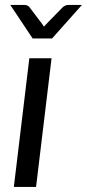

<svg xmlns="http://www.w3.org/2000/svg" viewBox="-20 -736 342 756"><path d="M20.5 0ZM183 -506.5 122 0H34.5L95.5 -506.5ZM20.5 -716.5H77.5Q83 -716.5 87.8 -714Q92.5 -711.5 95 -709L146.5 -641L153 -631L162 -641L228.5 -709Q232 -711.5 237.2 -714Q242.5 -716.5 247.5 -716.5H302.5L185 -584.5H108.5Z"/></svg>

Font: Lato
Style: Italic
Weight: 400
Italic angle: -7°
Designer: Lukasz Dziedzic
Foundry: tyPoland Lukasz Dziedzic
Version: Version 2.007; 2014-02-27